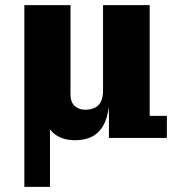

<svg xmlns="http://www.w3.org/2000/svg" viewBox="-20 -538 687 749"><path d="M271 9Q234 9 206 -6.5Q178 -22 162.5 -54.5Q147 -87 147 -138H75V-518H255V-170Q255 -140 271 -125Q287 -110 313 -110Q332 -110 347.5 -116.5Q363 -123 372.5 -139.5Q382 -156 382 -186L409 -182Q409 -124 396.5 -81Q384 -38 354 -14.5Q324 9 271 9ZM405 0V-159L382 -160V-518H564V-86H631V0ZM75 -138H175V191H75Z"/></svg>

Font: Montagu Slab
Style: Bold
Weight: 700
Designer: Florian Karsten
Foundry: Florian Karsten
Version: Version 1.000